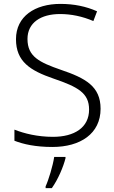

<svg xmlns="http://www.w3.org/2000/svg" viewBox="-20 -744 586 985"><path d="M496 -186C496 -301 419 -343 292 -386C183 -424 121 -453 121 -544C121 -628 190 -672 288 -672C345 -672 403 -660 459 -636L478 -686C422 -711 360 -724 290 -724C159 -724 62 -660 62 -543C62 -428 135 -382 254 -341C380 -298 437 -267 437 -182C437 -89 361 -42 252 -42C173 -42 104 -59 54 -79V-22C100 -4 163 10 249 10C392 10 496 -58 496 -186ZM316 68V61H258C252 104 229 180 214 212V221H246C278 176 305 112 316 68Z"/></svg>

Font: Noto Sans Devanagari UI Light
Style: Regular
Weight: 300
Designer: Jelle Bosma - Monotype Design Team
Foundry: Monotype Imaging Inc.
Version: Version 2.004